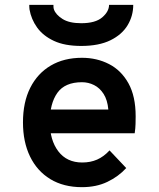

<svg xmlns="http://www.w3.org/2000/svg" viewBox="-20 -762 656 794"><path d="M319 12Q243 12 188.2 -21.2Q133.5 -54.5 104.2 -114.8Q75 -175 75 -256Q75 -339 105 -398.8Q135 -458.5 189.8 -490.8Q244.5 -523 319 -523Q380.5 -523 431 -497Q481.5 -471 511.2 -417.5Q541 -364 541 -281Q541 -267.5 540.5 -249Q540 -230.5 537 -211H163V-309H428Q424.5 -348.5 408.5 -373.5Q392.5 -398.5 369 -410.2Q345.5 -422 319 -422Q248.5 -422 217.2 -378Q186 -334 186 -258Q186 -182.5 221.2 -136.2Q256.5 -90 320 -90Q354 -90 381.5 -102Q409 -114 433 -140L502 -67Q470 -32 424.2 -10Q378.5 12 319 12ZM316 -572Q247.5 -572 202.8 -593Q158 -614 133.5 -648.2Q109 -682.5 102 -723Q101.5 -727.5 101.2 -732.5Q101 -737.5 101 -742H201Q201 -737.5 201.2 -732.5Q201.5 -727.5 203 -723Q210.5 -701.5 238.2 -683.8Q266 -666 316 -666Q374.5 -666 402.8 -690.2Q431 -714.5 431 -742H531Q531 -696.5 507.8 -657.8Q484.5 -619 436.8 -595.5Q389 -572 316 -572Z"/></svg>

Font: Overpass Mono Light
Style: Regular
Weight: 300
Monospace: yes
Designer: Delve Withrington, Dave Bailey
Foundry: Delve Fonts LLC
Version: Version 4.000